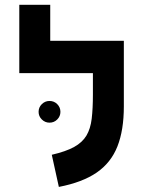

<svg xmlns="http://www.w3.org/2000/svg" viewBox="-20 -752 626 782"><path d="M484.4 -585.9V-318.4Q484.4 -222.2 458.3 -155.8Q432.1 -89.4 374 -49.3Q315.9 -9.3 219.7 9.3L190.9 -121.6Q248 -134.8 281.7 -153.3Q315.4 -171.9 332 -199.7Q348.6 -227.5 353.5 -268.6Q358.4 -309.6 358.4 -367.2V-454.1H58.6V-732.4H184.6V-585.9ZM181.6 -252.4Q163.6 -252.4 150.4 -265.4Q137.2 -278.3 137.2 -296.4Q137.2 -314.9 150.4 -327.9Q163.6 -340.8 181.6 -340.8Q200.2 -340.8 213.1 -327.9Q226.1 -314.9 226.1 -296.4Q226.1 -278.3 213.1 -265.4Q200.2 -252.4 181.6 -252.4Z"/></svg>

Font: CaskaydiaMono NF
Style: Bold
Weight: 700
Designer: Aaron Bell
Foundry: Saja Typeworks
Version: Version 2111.001; ttfautohint (v1.8.4);Nerd Fonts 3.1.1